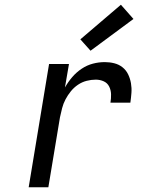

<svg xmlns="http://www.w3.org/2000/svg" viewBox="-20 -790 640 810"><path d="M101 0 187 -520H271L254 -421Q267 -444 284.5 -464.5Q302 -485 324.5 -500Q347 -515 372 -521.5Q397 -528 422 -528Q443 -528 462.5 -523Q482 -518 497 -506Q512 -494 520.5 -476.5Q529 -459 532.5 -439Q536 -419 534.5 -398.5Q533 -378 530 -357H446Q449 -375 448.5 -392.5Q448 -410 440.5 -425Q433 -440 417.5 -447Q402 -454 384 -454Q365 -454 345.5 -449Q326 -444 309 -432.5Q292 -421 279 -405Q266 -389 256.5 -371Q247 -353 242 -333.5Q237 -314 233 -295L184 0ZM362 -576 319 -624 490 -770 543 -710Z"/></svg>

Font: Iosevka SS04 Extended Oblique
Style: Regular
Weight: 400
Width: 7
Italic angle: -9°
Monospace: yes
Designer: Belleve Invis
Foundry: Belleve Invis
Version: Version 19.0.0; ttfautohint (v1.8.4)